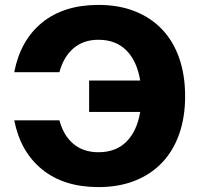

<svg xmlns="http://www.w3.org/2000/svg" viewBox="-20 -746 811 782"><path d="M381 16Q240 16 151.5 -56Q63 -128 38 -256H222Q239 -193 279.5 -159.5Q320 -126 381 -126Q452 -126 495 -169Q538 -212 551 -290H343V-418H551Q538 -497 495 -540.5Q452 -584 381 -584Q320 -584 279.5 -549.5Q239 -515 222 -452H38Q63 -582 151.5 -654Q240 -726 381 -726Q464 -726 529.5 -700Q595 -674 640.5 -626Q686 -578 710 -509Q734 -440 734 -354Q734 -269 710 -200.5Q686 -132 640.5 -84Q595 -36 529.5 -10Q464 16 381 16Z"/></svg>

Font: Geist ExtBd
Style: Regular
Weight: 400
Designer: Basement.studio, Andrés Briganti, Mateo Zaragoza
Foundry: Basement.studio, Vercel, Andrés Briganti, Guido Ferreyra, Mateo Zaragoza
Version: Version 1.401